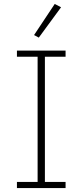

<svg xmlns="http://www.w3.org/2000/svg" viewBox="-20 -955 419 975"><path d="M290 -918 258 -935 153 -777 177 -764ZM313 0V-31H208V-667H313V-698H66V-667H171V-31H66V0Z"/></svg>

Font: IBM Plex Devanagari ExtraLight
Style: Regular
Weight: 200
Designer: Mike Abbink, Paul van der Laan, Pieter van Rosmalen, Erin McLaughlin
Foundry: Bold Monday
Version: Version 1.0